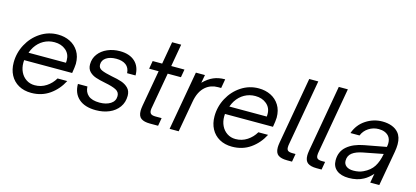

<svg xmlns="http://www.w3.org/2000/svg" viewBox="-62 -1246 3766 1738"><g transform="rotate(15 1820.5 -376.5)"><path d="M43 -215Q43 -306 86 -386Q129 -466 203 -514.5Q277 -563 366 -563Q429 -563 479.5 -538Q530 -513 560 -465Q590 -417 590 -349Q589 -317 579 -260H129Q128 -252 128 -235Q128 -188 146.5 -149.5Q165 -111 199.5 -88Q234 -65 279 -65Q339 -65 387.5 -97Q436 -129 464 -178H555Q512 -94 438 -42Q364 10 266 10Q198 10 147.5 -18.5Q97 -47 70 -98Q43 -149 43 -215ZM501 -335Q502 -342 502 -358Q502 -417 460 -452.5Q418 -488 354 -488Q299 -488 253 -462.5Q207 -437 176 -389Q161 -365 150 -335Z M655 -178H744Q746 -125 781 -95Q816 -65 887 -65Q949 -65 989.5 -91Q1030 -117 1030 -164Q1030 -202 994.5 -220Q959 -238 891 -251Q835 -262 799.5 -274Q764 -286 739.5 -311Q715 -336 715 -378Q715 -433 746.5 -475Q778 -517 831 -540Q884 -563 947 -563Q1037 -563 1088 -516.5Q1139 -470 1139 -387H1060Q1057 -438 1023.5 -463Q990 -488 933 -488Q874 -488 838.5 -464Q803 -440 803 -399Q803 -366 835.5 -351.5Q868 -337 933 -324Q990 -314 1028 -301Q1066 -288 1092 -261.5Q1118 -235 1118 -190Q1118 -129 1085.5 -83.5Q1053 -38 997 -14Q941 10 872 10Q768 10 711.5 -40Q655 -90 655 -178Z M1377 0Q1322 0 1294 -20Q1266 -40 1266 -91Q1266 -109 1271 -139L1331 -478H1242L1255 -553H1344L1381 -763H1466L1429 -553H1553L1540 -478H1416L1359 -156Q1354 -133 1354 -118Q1354 -96 1366.5 -85.5Q1379 -75 1410 -75H1467L1454 0Z M1562 0 1660 -553H1745L1731 -477Q1777 -523 1824 -543Q1871 -563 1928 -563H1932L1917 -478H1888Q1821 -478 1773 -438Q1716 -390 1699 -291L1647 0Z M1925 -215Q1925 -306 1968 -386Q2011 -466 2085 -514.5Q2159 -563 2248 -563Q2311 -563 2361.5 -538Q2412 -513 2442 -465Q2472 -417 2472 -349Q2471 -317 2461 -260H2011Q2010 -252 2010 -235Q2010 -188 2028.5 -149.5Q2047 -111 2081.5 -88Q2116 -65 2161 -65Q2221 -65 2269.5 -97Q2318 -129 2346 -178H2437Q2394 -94 2320 -42Q2246 10 2148 10Q2080 10 2029.5 -18.5Q1979 -47 1952 -98Q1925 -149 1925 -215ZM2383 -335Q2384 -342 2384 -358Q2384 -417 2342 -452.5Q2300 -488 2236 -488Q2181 -488 2135 -462.5Q2089 -437 2058 -389Q2043 -365 2032 -335Z M2662 0Q2607 0 2579 -20Q2551 -40 2551 -91Q2551 -109 2556 -139L2666 -763H2751L2643 -152Q2639 -133 2639 -115Q2639 -94 2651 -84.5Q2663 -75 2695 -75H2722L2709 0Z M2939 0Q2884 0 2856 -20Q2828 -40 2828 -91Q2828 -109 2833 -139L2943 -763H3028L2920 -152Q2916 -133 2916 -115Q2916 -94 2928 -84.5Q2940 -75 2972 -75H2999L2986 0Z M3087 -115Q3087 -197 3144.5 -246Q3202 -295 3300 -313L3504 -351Q3508 -368 3508 -387Q3508 -425 3488 -450Q3456 -488 3392 -488Q3341 -488 3298.5 -460.5Q3256 -433 3238 -387H3153Q3182 -470 3253 -516.5Q3324 -563 3407 -563Q3456 -563 3495 -548.5Q3534 -534 3558 -506Q3592 -467 3592 -398Q3592 -366 3585 -326L3527 0H3442L3458 -87Q3419 -43 3379 -22Q3322 10 3242 10Q3169 10 3128 -23Q3087 -56 3087 -115ZM3357 -84Q3419 -113 3449.5 -161Q3480 -209 3493 -282L3307 -246Q3244 -234 3209.5 -207.5Q3175 -181 3175 -134Q3175 -102 3199 -83.5Q3223 -65 3266 -65Q3318 -65 3357 -84Z"/></g></svg>

Font: Open Sauce One
Style: Italic
Weight: 400
Italic angle: -10°
Designer: Alfredo Marco Pradil
Foundry: Creative Sauce Fz LLC
Version: Version 1.477